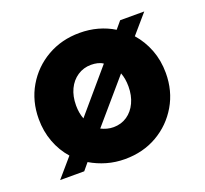

<svg xmlns="http://www.w3.org/2000/svg" viewBox="-98 -639 815 764"><g transform="rotate(-20 309.0 -257.0)"><path d="M309 10Q269 10 232.5 -0.5Q196 -11 164 -30L139 0H37L105 -79Q74 -114 57 -159.5Q40 -205 40 -257Q40 -333 75.5 -393.5Q111 -454 172 -489Q233 -524 309 -524Q350 -524 386 -514Q422 -504 453 -485L479 -516H581L512 -436Q543 -401 560.5 -355.5Q578 -310 578 -257Q578 -181 542.5 -120.5Q507 -60 446.5 -25Q386 10 309 10ZM208 -199 359 -376Q349 -383 336 -386Q323 -389 309 -389Q277 -389 251.5 -372Q226 -355 212 -325.5Q198 -296 198 -257Q198 -241 200.5 -226.5Q203 -212 208 -199ZM309 -125Q342 -125 367 -142Q392 -159 406 -189Q420 -219 420 -257Q420 -274 417.5 -288.5Q415 -303 410 -316L257 -138Q269 -132 282 -128.5Q295 -125 309 -125Z"/></g></svg>

Font: Red Hat Text
Style: Bold
Weight: 700
Designer: Pentagram, MCKL
Foundry: MCKL
Version: Version 1.030